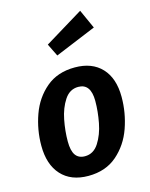

<svg xmlns="http://www.w3.org/2000/svg" viewBox="-124 -899 774 994"><g transform="rotate(-15 263.0 -402.5)"><path d="M29 -198Q29 -283 57.5 -362.5Q86 -442 147 -493.5Q208 -545 301 -545Q393 -545 444.5 -490Q496 -435 496 -335Q496 -250 468 -170Q440 -90 379 -37Q318 16 225 16Q132 16 80.5 -40.5Q29 -97 29 -198ZM359 -350Q359 -443 292 -443Q246 -443 218 -400.5Q190 -358 178.5 -299Q167 -240 167 -184Q167 -134 183.5 -110.5Q200 -87 234 -87Q280 -87 308 -130.5Q336 -174 347.5 -234Q359 -294 359 -350ZM450 -719 230 -628 197 -695 404 -821Z"/></g></svg>

Font: Fira Sans Condensed SemiBold
Style: Italic
Weight: 600
Width: 3
Italic angle: -8°
Designer: bBox Type GmbH & Carrois Corporate GbR & Edenspiekermann AG
Foundry: bBox Type GmbH & Carrois Corporate GbR & Edenspiekermann AG
Version: Version 4.301